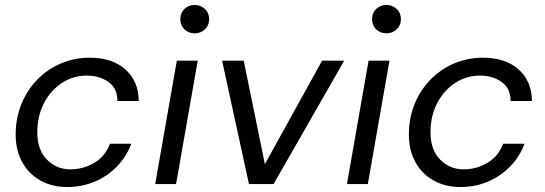

<svg xmlns="http://www.w3.org/2000/svg" viewBox="-20 -740 2190 772"><path d="M250 12Q189 12 142 -14.5Q95 -41 69 -88.5Q43 -136 43 -199Q43 -265 66 -321.5Q89 -378 130 -420Q171 -462 225 -485Q279 -508 341 -508Q431 -508 484 -461Q537 -414 538 -334H452Q452 -385 416 -410.5Q380 -436 329 -436Q274 -436 229 -406.5Q184 -377 157 -325.5Q130 -274 130 -208Q130 -137 169 -98Q208 -59 263 -59Q314 -59 358.5 -85Q403 -111 422 -162H508Q489 -111 451 -71.5Q413 -32 361.5 -10Q310 12 250 12Z M763 -606Q738 -606 721.5 -622Q705 -638 705 -663Q705 -688 721.5 -704Q738 -720 763 -720Q787 -720 804 -704Q821 -688 821 -663Q821 -638 804 -622Q787 -606 763 -606ZM604 0 691 -496H775L688 0Z M981 0 873 -496H960L1045 -80L1275 -496H1364L1080 0Z M1534 -606Q1509 -606 1492.5 -622Q1476 -638 1476 -663Q1476 -688 1492.5 -704Q1509 -720 1534 -720Q1558 -720 1575 -704Q1592 -688 1592 -663Q1592 -638 1575 -622Q1558 -606 1534 -606ZM1375 0 1462 -496H1546L1459 0Z M1831 12Q1770 12 1723 -14.5Q1676 -41 1650 -88.5Q1624 -136 1624 -199Q1624 -265 1647 -321.5Q1670 -378 1711 -420Q1752 -462 1806 -485Q1860 -508 1922 -508Q2012 -508 2065 -461Q2118 -414 2119 -334H2033Q2033 -385 1997 -410.5Q1961 -436 1910 -436Q1855 -436 1810 -406.5Q1765 -377 1738 -325.5Q1711 -274 1711 -208Q1711 -137 1750 -98Q1789 -59 1844 -59Q1895 -59 1939.5 -85Q1984 -111 2003 -162H2089Q2070 -111 2032 -71.5Q1994 -32 1942.5 -10Q1891 12 1831 12Z"/></svg>

Font: DeepMind Sans
Style: Italic
Weight: 400
Italic angle: -10°
Designer: Jonny Pinhorn / Modifications: Colophon Foundry
Foundry: Colophon Foundry
Version: Version 1.002; ttfautohint (v1.8.2)